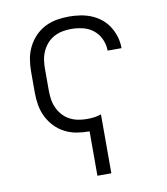

<svg xmlns="http://www.w3.org/2000/svg" viewBox="-83 -598 766 882"><g transform="rotate(-10 300.0 -156.5)"><path d="M300 215V8Q299 8 298.5 8Q298 8 298 8Q269 8 240 3Q211 -2 185 -15.5Q159 -29 139 -50Q119 -71 106 -97Q93 -123 88 -152Q83 -181 83 -210V-310Q83 -339 88 -368Q93 -397 106 -423Q119 -449 139 -470Q159 -491 185 -504.5Q211 -518 240 -523Q269 -528 298 -528Q324 -528 350.5 -524Q377 -520 401.5 -510Q426 -500 447 -483Q468 -466 482 -443.5Q496 -421 503.5 -395.5Q511 -370 511 -343Q511 -343 511 -343Q511 -343 511 -343H446Q446 -343 446 -343Q446 -343 446 -343Q446 -370 434.5 -396Q423 -422 401.5 -439.5Q380 -457 352.5 -463.5Q325 -470 298 -470Q277 -470 256.5 -466Q236 -462 217.5 -452Q199 -442 185 -426Q171 -410 162.5 -391Q154 -372 151 -351.5Q148 -331 148 -310V-210Q148 -189 151 -168.5Q154 -148 162.5 -129Q171 -110 185 -94Q199 -78 217.5 -68Q236 -58 256.5 -54Q277 -50 298 -50Q315 -50 332 -52Q349 -54 365 -60V215Z"/></g></svg>

Font: Iosevka Custom Light Extended
Style: Regular
Weight: 300
Width: 7
Monospace: yes
Designer: Belleve Invis
Foundry: Belleve Invis
Version: Version 11.2.4; ttfautohint (v1.8.4)